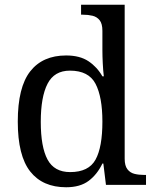

<svg xmlns="http://www.w3.org/2000/svg" viewBox="-20 -780 654 810"><path d="M259 10Q160 10 107.5 -56.5Q55 -123 55 -267Q55 -412 107.5 -479Q160 -546 259 -546Q317 -546 353.5 -521.5Q390 -497 412 -458H418Q415 -483 413.5 -513.5Q412 -544 412 -568V-650Q412 -680 400.5 -694.5Q389 -709 370.5 -713.5Q352 -718 330 -718H322V-760H506V-110Q506 -81 517.5 -66Q529 -51 547.5 -46.5Q566 -42 588 -42H596V0H427L416 -90H412Q390 -44 354 -17Q318 10 259 10ZM276 -54Q354 -54 383 -106.5Q412 -159 412 -267Q412 -371 383 -426.5Q354 -482 275 -482Q209 -482 180.5 -426.5Q152 -371 152 -266Q152 -160 180.5 -107Q209 -54 276 -54Z"/></svg>

Font: Noto Rashi Hebrew
Style: Regular
Weight: 400
Version: Version 1.006